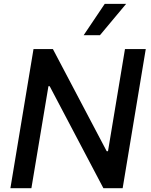

<svg xmlns="http://www.w3.org/2000/svg" viewBox="-20 -984 787 1004"><path d="M34.4 0 155.2 -727.3H256.7L538 -193.2H544.7L633.5 -727.3H742.2L621.4 0H520.6L239.7 -533.4H233.3L144.2 0ZM417.6 -800.1 527.7 -963.8H639.6L502.8 -800.1Z"/></svg>

Font: Inter P Medium
Style: Italic
Weight: 500
Italic angle: 9.39999°
Designer: Rasmus Andersson
Foundry: rsms
Version: Version 3.018;git-588b23468